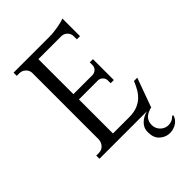

<svg xmlns="http://www.w3.org/2000/svg" viewBox="-264 -820 1105 1105"><g transform="rotate(-45 288.5 -267.5)"><path d="M467 2H471Q429 12 412.5 31.5Q396 51 397 80Q398 101 410 117.5Q422 134 440 141.5Q458 149 479.5 145Q501 141 519 122L525 128Q514 159 485.5 173.5Q457 188 427.5 184Q398 180 375 157.5Q352 135 352 91Q351 58 375 34Q399 10 434 2H47V-24H68Q91 -24 106 -39.5Q121 -55 123 -78V-624Q121 -644 105.5 -658Q90 -672 69 -672H48V-698H342Q357 -698 375.5 -700Q394 -702 411.5 -705Q429 -708 444 -712Q459 -716 467 -720V-576H441V-602Q441 -622 427.5 -636Q414 -650 394 -652H204V-367H360Q377 -368 388.5 -379.5Q400 -391 400 -408V-430H426V-260H400V-283Q400 -299 388.5 -310.5Q377 -322 362 -323H205V-46H336Q373 -46 399.5 -55.5Q426 -65 445.5 -82Q465 -99 479 -122.5Q493 -146 504 -174H531Z"/></g></svg>

Font: Constantine
Style: Regular
Weight: 400
Designer: Dukom Design
Version: Version 1.001;PS 001.001;hotconv 1.0.56;makeotf.lib2.0.21325